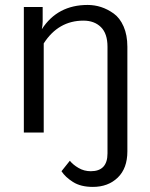

<svg xmlns="http://www.w3.org/2000/svg" viewBox="-20 -528 598 765"><path d="M487.5 75Q487.5 142.5 449.2 179.6Q410.8 216.7 350 216.7Q301.7 216.7 270.8 197.1Q240 177.5 225 154.2L258.3 112.5Q270.8 128.3 292.9 141.2Q315 154.2 341.7 154.2Q408.3 154.2 408.3 83.3V-341.7Q408.3 -394.2 382.1 -420Q355.8 -445.8 312.5 -445.8Q212.5 -445.8 154.2 -355V0H75V-500H150V-441.7Q150 -428.3 146.7 -411.7Q209.2 -508.3 329.2 -508.3Q356.7 -508.3 382.5 -500Q408.3 -491.7 432.9 -474.2Q457.5 -456.7 472.5 -422.5Q487.5 -388.3 487.5 -341.7Z"/></svg>

Font: BoonBaan
Style: Regular
Weight: 400
Designer: Sungsit Sawaiwan
Foundry: FontUni
Version: Version 2.0